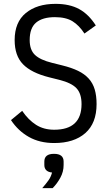

<svg xmlns="http://www.w3.org/2000/svg" viewBox="-20 -730 565 996"><path d="M261 12Q186 12 130 -19.5Q74 -51 37 -107L95 -155Q127 -108 167 -82.5Q207 -57 261 -57Q403 -57 403 -190Q403 -244 377 -272Q351 -300 287 -316L235 -329Q143 -352 99.5 -396.5Q56 -441 56 -522Q56 -615 114 -662.5Q172 -710 268 -710Q341 -710 390.5 -683Q440 -656 477 -598L418 -556Q391 -598 356.5 -619.5Q322 -641 265 -641Q201 -641 167.5 -613Q134 -585 134 -522Q134 -471 161.5 -445Q189 -419 250 -404L302 -391Q351 -379 385 -362.5Q419 -346 440.5 -322Q462 -298 471.5 -265.5Q481 -233 481 -190Q481 -91 422.5 -39.5Q364 12 261 12ZM260 68Q310 68 310 108V126Q310 161 293 192Q276 223 253 246H199Q219 223 231.5 205.5Q244 188 250 165Q230 163 220 153Q210 143 210 126V108Q210 68 260 68Z"/></svg>

Font: IBM Plex Sans Condensed
Style: Regular
Weight: 400
Width: 3
Designer: Mike Abbink, Paul van der Laan, Pieter van Rosmalen
Foundry: Bold Monday
Version: Version 1.1